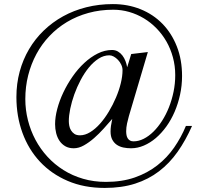

<svg xmlns="http://www.w3.org/2000/svg" viewBox="-20 -716 1008 948"><path d="M627.9 -449.2 710 -459 616.2 -142.1Q611.8 -127 607.4 -106.7Q603 -86.4 603 -67.9Q603 -57.6 604.7 -48.6Q606.4 -39.6 610.8 -32.7Q615.2 -25.9 622.1 -22Q628.9 -18.1 639.2 -18.1Q664.6 -18.1 689.7 -30.8Q714.8 -43.5 737.5 -65.9Q760.3 -88.4 780 -119.1Q799.8 -149.9 814.2 -186.3Q828.6 -222.7 836.9 -262.9Q845.2 -303.2 845.2 -345.2Q845.2 -391.1 833.7 -433.1Q822.3 -475.1 801.8 -511Q781.2 -546.9 752.9 -575.9Q724.6 -605 690.4 -625.5Q656.2 -646 617.9 -657Q579.6 -668 539.1 -668Q474.1 -668 416.5 -652.1Q358.9 -636.2 310.8 -607.4Q262.7 -578.6 224.4 -538.3Q186 -498 159.7 -449Q133.3 -399.9 119.1 -343.8Q105 -287.6 105 -227.1Q105 -173.8 117.9 -122.6Q130.9 -71.3 155 -25.9Q179.2 19.5 214.1 57.6Q249 95.7 293.2 123.5Q337.4 151.4 390.1 166.7Q442.9 182.1 502.9 182.1Q582.5 182.1 645.5 160.2Q708.5 138.2 756.8 100.3Q805.2 62.5 839.8 12.5Q874.5 -37.6 897.9 -94.2H928.2Q897 -23.4 857.2 33.2Q817.4 89.8 765.4 129.6Q713.4 169.4 647.2 190.7Q581.1 211.9 497.1 211.9Q395 211.9 314.2 177.2Q233.4 142.6 177 82Q120.6 21.5 90.8 -60.3Q61 -142.1 61 -236.8Q61 -302.7 77.1 -362.3Q93.3 -421.9 123.3 -472.9Q153.3 -523.9 196 -565.2Q238.8 -606.4 291.5 -635.5Q344.2 -664.6 406.2 -680.2Q468.3 -695.8 537.1 -695.8Q611.3 -695.8 674.1 -670.4Q736.8 -645 782.2 -598.4Q827.6 -551.8 853.3 -486.3Q878.9 -420.9 878.9 -340.8Q878.9 -293.5 869.1 -248.8Q859.4 -204.1 842.3 -164.3Q825.2 -124.5 801.3 -91.3Q777.3 -58.1 749.5 -34.4Q721.7 -10.7 690.4 2.7Q659.2 16.1 627 16.1Q607.9 16.1 589.8 12.5Q571.8 8.8 557.6 -0.5Q543.5 -9.8 534.7 -25.9Q525.9 -42 525.9 -66.9Q525.9 -91.3 534.2 -128.9Q515.1 -106.9 492.2 -81.3Q469.2 -55.7 444.6 -34.2Q419.9 -12.7 394.5 1.7Q369.1 16.1 344.2 16.1Q319.8 16.1 302.5 6.1Q285.2 -3.9 273.9 -20.5Q262.7 -37.1 257.3 -58.6Q252 -80.1 252 -103Q252 -137.7 262.7 -178.2Q273.4 -218.8 292.7 -259.5Q312 -300.3 338.4 -338.1Q364.7 -376 396 -405Q427.2 -434.1 462.2 -451.7Q497.1 -469.2 533.2 -469.2Q549.3 -469.2 562.3 -461.7Q575.2 -454.1 584.5 -441.9Q593.8 -429.7 599.6 -414.3Q605.5 -398.9 607.9 -383.8ZM375 -47.9Q399.9 -47.9 425.3 -63.5Q450.7 -79.1 473.9 -105.2Q497.1 -131.3 517.3 -165Q537.6 -198.7 552.7 -234.4Q567.9 -270 576.4 -304.9Q585 -339.8 585 -369.1Q585 -383.3 578.6 -396.7Q572.3 -410.2 562.5 -420.4Q552.7 -430.7 541.5 -436.8Q530.3 -442.9 520 -442.9Q492.2 -442.9 466.6 -426.3Q440.9 -409.7 418.7 -382.6Q396.5 -355.5 378.2 -320.8Q359.9 -286.1 346.9 -250Q334 -213.9 326.9 -179.4Q319.8 -145 319.8 -118.2Q319.8 -107.4 322 -95.2Q324.2 -83 330.6 -72.5Q336.9 -62 347.4 -54.9Q357.9 -47.9 375 -47.9Z"/></svg>

Font: Chandrasa
Style: Regular
Weight: 400
Designer: R.S. Wihananto
Foundry: R.S. Wihananto
Version: Version 2.0.1